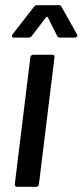

<svg xmlns="http://www.w3.org/2000/svg" viewBox="-20 -720 318 740"><path d="M34 -575H91C96 -575 100 -578 103 -582L158 -654C159 -656 163 -656 164 -654L200 -582C202 -578 205 -575 210 -575H268C276 -575 281 -581 277 -587L217 -694C215 -699 211 -700 206 -700H124C119 -700 115 -699 111 -694L28 -587C24 -581 26 -575 34 -575ZM46 0H119C125 0 130 -4 130 -10L190 -499C191 -505 188 -509 182 -509H108C102 -509 98 -505 97 -499L37 -10C36 -4 40 0 46 0Z"/></svg>

Font: Barlow Semi Condensed Medium
Style: Italic
Weight: 500
Width: 4
Italic angle: -7°
Designer: Jeremy Tribby
Foundry: Tribby Type
Version: Version 1.422;hotconv 1.0.109;makeotfexe 2.5.65596